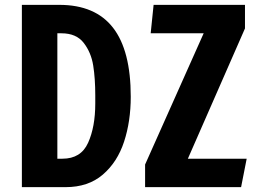

<svg xmlns="http://www.w3.org/2000/svg" viewBox="-20 -770 1059 790"><path d="M70 -750H224Q372 -750 445 -656Q518 -562 518 -372Q518 -271 490.5 -187Q463 -103 403 -51.5Q343 0 250 0H70ZM237 -117Q313 -117 342.5 -182.5Q372 -248 372 -344V-378Q372 -447 363.5 -500.5Q355 -554 324.5 -593.5Q294 -633 233 -633H216V-117ZM577 0V-93L818 -633H600L612 -750H988V-653L753 -117H995L972 0Z"/></svg>

Font: Francois One
Style: Regular
Weight: 400
Designer: Vernon Adams
Foundry: Vernon Adams
Version: Version 2.000